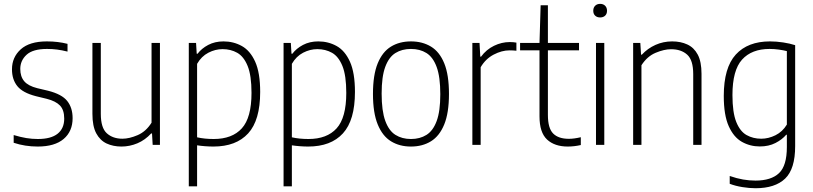

<svg xmlns="http://www.w3.org/2000/svg" viewBox="-20 -768 4312 1018"><path d="M180 9Q112.5 9 52.5 -11V-52Q89 -41 119.2 -36Q149.5 -31 180.5 -31Q250.5 -31 285.5 -59Q320.5 -87 320.5 -139Q320.5 -185 298 -208.5Q275.5 -232 228 -244L170.5 -258Q100.5 -276 72 -311.2Q43.5 -346.5 43.5 -400.5Q43.5 -464.5 90 -506.5Q136.5 -548.5 228.5 -548.5Q259 -548.5 285.8 -545.2Q312.5 -542 338 -535.5V-494.5Q308 -502 282.8 -505.2Q257.5 -508.5 229.5 -508.5Q154.5 -508.5 121 -477.8Q87.5 -447 87.5 -402.5Q87.5 -362 108.5 -337.2Q129.5 -312.5 177.5 -300.5L234.5 -287Q308 -268.5 336.5 -232.5Q365 -196.5 365 -141.5Q365 -71.5 317.5 -31.2Q270 9 180 9Z M624 9Q580 9 545.2 -7.2Q510.5 -23.5 490.2 -61.2Q470 -99 470 -164.5V-540.5H514.5V-164.5Q514.5 -90 546.5 -61.2Q578.5 -32.5 629 -32.5Q665.5 -32.5 709.8 -51.5Q754 -70.5 783.5 -117.5V-540.5H828V0H789.5L786 -60.5H781.5Q749.5 -25.5 708.5 -8.2Q667.5 9 624 9Z M981 220V-540.5H1019.5L1023 -483H1027.5Q1048.5 -511 1084 -529.8Q1119.5 -548.5 1165 -548.5Q1218 -548.5 1262.2 -524Q1306.5 -499.5 1333 -440.8Q1359.5 -382 1359.5 -280.5Q1359.5 -130.5 1295.8 -60.8Q1232 9 1111.5 9Q1090 9 1067.2 7.2Q1044.5 5.5 1025 2.5V220ZM1113 -31Q1211 -31 1262.2 -87.5Q1313.5 -144 1313.5 -275.5Q1313.5 -368 1293 -418.2Q1272.5 -468.5 1238 -488Q1203.5 -507.5 1160 -507.5Q1121.5 -507.5 1084.8 -488.5Q1048 -469.5 1025 -429.5V-40Q1064 -31 1113 -31Z M1483.5 220V-540.5H1522L1525.5 -483H1530Q1551 -511 1586.5 -529.8Q1622 -548.5 1667.5 -548.5Q1720.5 -548.5 1764.8 -524Q1809 -499.5 1835.5 -440.8Q1862 -382 1862 -280.5Q1862 -130.5 1798.2 -60.8Q1734.5 9 1614 9Q1592.5 9 1569.8 7.2Q1547 5.5 1527.5 2.5V220ZM1615.5 -31Q1713.5 -31 1764.8 -87.5Q1816 -144 1816 -275.5Q1816 -368 1795.5 -418.2Q1775 -468.5 1740.5 -488Q1706 -507.5 1662.5 -507.5Q1624 -507.5 1587.2 -488.5Q1550.5 -469.5 1527.5 -429.5V-40Q1566.5 -31 1615.5 -31Z M2159 9Q2098.5 9 2053.2 -18.8Q2008 -46.5 1982.8 -108Q1957.5 -169.5 1957.5 -270Q1957.5 -370.5 1982.5 -431.8Q2007.5 -493 2052.8 -520.8Q2098 -548.5 2159 -548.5Q2219.5 -548.5 2265 -521Q2310.5 -493.5 2335.5 -432.2Q2360.5 -371 2360.5 -270Q2360.5 -170 2335.5 -108.5Q2310.5 -47 2265.2 -19Q2220 9 2159 9ZM2159 -31Q2206.5 -31 2241.2 -52.8Q2276 -74.5 2295.2 -126.2Q2314.5 -178 2314.5 -268.5Q2314.5 -360.5 2295.2 -412.8Q2276 -465 2241.2 -486.8Q2206.5 -508.5 2159 -508.5Q2111.5 -508.5 2076.8 -487Q2042 -465.5 2022.8 -413.8Q2003.5 -362 2003.5 -272Q2003.5 -180 2022.8 -127.2Q2042 -74.5 2076.8 -52.8Q2111.5 -31 2159 -31Z M2484.5 0V-540.5H2522.5L2526.5 -467.5H2530.5Q2558.5 -505.5 2599.2 -525.2Q2640 -545 2683 -545Q2702.5 -545 2718 -542V-499Q2709 -500 2700.8 -500.5Q2692.5 -501 2681.5 -501Q2640.5 -501 2597.5 -478.5Q2554.5 -456 2528.5 -411.5V0Z M2990.5 9Q2920.5 9 2880.5 -28.2Q2840.5 -65.5 2840.5 -151V-501H2737.5V-540.5H2840.5L2846.5 -740H2885V-540.5H3050V-501H2885V-158.5Q2885 -88 2913 -60Q2941 -32 2996 -32Q3024 -32 3059.5 -40.5V1Q3024.5 9 2990.5 9Z M3140 0V-540.5H3184V0ZM3162 -675.5Q3145.5 -675.5 3135.5 -685Q3125.5 -694.5 3125.5 -711Q3125.5 -727.5 3135.5 -737.5Q3145.5 -747.5 3162 -747.5Q3178.5 -747.5 3188.5 -737.5Q3198.5 -727.5 3198.5 -711Q3198.5 -694.5 3188.5 -685Q3178.5 -675.5 3162 -675.5Z M3337 0V-540.5H3375L3379 -478H3383Q3414 -511.5 3455.5 -530Q3497 -548.5 3544 -548.5Q3589 -548.5 3624.2 -532.2Q3659.5 -516 3679.5 -478.5Q3699.5 -441 3699.5 -376.5V0H3655.5V-375Q3655.5 -449.5 3623.5 -478.2Q3591.5 -507 3538 -507Q3501.5 -507 3456.5 -488.2Q3411.5 -469.5 3381 -422V0Z M3986 230Q3953.5 230 3916.2 224Q3879 218 3849 206.5V165Q3886 178 3919.8 183.8Q3953.5 189.5 3985.5 189.5Q4068.5 189.5 4110.2 150.2Q4152 111 4152 11.5V-53.5H4148.5Q4127 -28 4091.5 -9.8Q4056 8.5 4008.5 8.5Q3957 8.5 3913.5 -16Q3870 -40.5 3843.8 -99Q3817.5 -157.5 3817.5 -259.5Q3817.5 -409 3881.2 -478.8Q3945 -548.5 4062.5 -548.5Q4096.5 -548.5 4132.5 -543Q4168.5 -537.5 4196 -528.5V7Q4196 128 4142.8 179Q4089.5 230 3986 230ZM4016 -32.5Q4054.5 -32.5 4091.8 -51Q4129 -69.5 4152 -107.5V-497Q4134.5 -501.5 4109.8 -505Q4085 -508.5 4060.5 -508.5Q3965.5 -508.5 3914.5 -452Q3863.5 -395.5 3863.5 -264Q3863.5 -171.5 3883.8 -121.2Q3904 -71 3938.5 -51.8Q3973 -32.5 4016 -32.5Z"/></svg>

Font: Encode Sans SmCnd XLt
Style: Regular
Weight: 200
Width: 4
Designer: Multiple Designers
Foundry: Impallari Type
Version: Version 3.002; ttfautohint (v1.8.3) -l 8 -r 50 -G 200 -x 14 